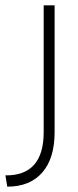

<svg xmlns="http://www.w3.org/2000/svg" viewBox="-47 -473 290 713"><path d="M-20 220.2 -26.9 178.2Q43.9 179.2 79.6 138.9Q115.2 98.6 115.2 18.1V-453.1H155.8V18.1Q155.8 115.2 109.9 167.7Q64 220.2 -20 220.2Z"/></svg>

Font: Montserrat-Arabic ExtraLight
Style: Regular
Weight: 275
Designer: Mohamed Gaber
Foundry: Kief Type Foundry
Version: Version 5.008;PS 005.008;hotconv 1.0.88;makeotf.lib2.5.64775